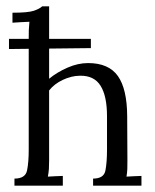

<svg xmlns="http://www.w3.org/2000/svg" viewBox="-20 -587 490 607"><path d="M8.4 -432V-464.2H267.3V-434.9ZM274.3 -22.4Q308.4 -22.4 313.3 -48Q318.3 -73.7 318.3 -114V-219.3Q318.3 -283.5 297.9 -315.9Q277.6 -348.4 232.9 -347.6Q205.4 -347.3 178.4 -334.4Q151.4 -321.6 135.3 -301.1V-79.6Q135.3 -64.5 134.6 -53Q133.8 -41.4 131.3 -28.6Q143 -29.3 154.9 -29.9Q166.9 -30.4 178.6 -30.8V0H25.7V-22.4Q60.1 -22.4 65.5 -48Q70.8 -73.7 70.8 -114V-469.4Q70.8 -481.1 71.1 -492.1Q71.5 -503.1 73 -518.2Q59.4 -517.8 46.2 -516.9Q33 -516 19.4 -515.2V-546.8Q68.9 -546.8 87.1 -553Q105.2 -559.2 113.3 -566.9H135.3V-338.1Q160.2 -358.6 193.3 -373.1Q226.3 -387.6 258.5 -387.6Q323.8 -387.6 352.8 -346.5Q381.7 -305.5 382.1 -219.3L382.8 -79.6Q382.8 -64.5 382.5 -53Q382.1 -41.4 379.9 -28.6Q391.6 -29.3 403.6 -29.9Q415.5 -30.4 427.2 -30.8V0H274.3Z"/></svg>

Font: Parastoo
Style: Regular
Weight: 400
Foundry: Saber Rastikerdar (saber.rastikerdar@gmail.com)
Version: Version 3.000